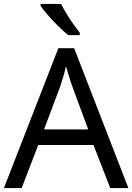

<svg xmlns="http://www.w3.org/2000/svg" viewBox="-20 -964 679 984"><path d="M545 0 459 -221H176L91 0H0L279 -717H360L638 0ZM352 -517Q349 -525 342 -546Q335 -567 328.5 -589.5Q322 -612 318 -624Q311 -593 302 -563.5Q293 -534 287 -517L206 -301H432ZM293 -944Q304 -922 320.5 -894.5Q337 -867 355.5 -841Q374 -815 389 -796V-784H330Q307 -802 278 -830.5Q249 -859 224.5 -887.5Q200 -916 188 -934V-944Z"/></svg>

Font: Noto Sans Phoenician
Style: Regular
Weight: 400
Designer: Monotype Design Team
Foundry: Monotype Imaging Inc.
Version: Version 2.001; ttfautohint (v1.8.4.7-5d5b)